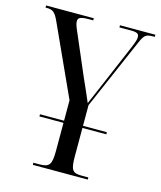

<svg xmlns="http://www.w3.org/2000/svg" viewBox="-111 -793 729 871"><g transform="rotate(15 253.5 -357.0)"><path d="M126 0H384V-10H352C308 -10 300 -23 300 -89V-220H412V-230H300V-327L445 -661C461 -698 470 -704 502 -704H510V-714H344V-704H397C429 -704 436 -698 436 -682C436 -671 433 -661 420 -630L331 -421C318 -390 302 -353 294 -335C277 -376 263 -406 247 -442L166 -631C155 -656 150 -669 150 -681C150 -697 159 -704 201 -704H221V-714H-3V-704H3C30 -704 42 -697 60 -657L211 -326V-230H98V-220H211V-89C211 -23 201 -10 154 -10H126Z"/></g></svg>

Font: Noto Serif Display ExtraCondensed
Style: Regular
Weight: 400
Width: 2
Designer: Monotype Design Team
Foundry: Monotype Imaging Inc.
Version: Version 2.009